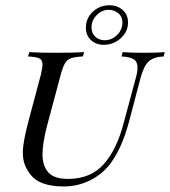

<svg xmlns="http://www.w3.org/2000/svg" viewBox="-20 -685 635 717"><path d="M383.9 -63.7Q354 -29 310.9 -8.9Q267.7 11.3 218.5 11.3Q128.2 11.3 94.4 -32.3Q79.8 -50.8 72.6 -70.2Q65.3 -89.5 65.3 -114.5Q65.3 -154.8 86.3 -232.3L132.3 -404.8Q138.7 -432.3 138.7 -443.5Q138.7 -461.3 127 -466.9Q115.3 -472.6 84.7 -474.2L89.5 -490.3Q121.8 -487.9 193.5 -487.9Q255.6 -487.9 294.4 -490.3L289.5 -474.2Q259.7 -472.6 245.6 -467.7Q231.5 -462.9 223 -449.2Q214.5 -435.5 206.5 -404.8L156.5 -218.5Q138.7 -150 138.7 -109.7Q138.7 -65.3 160.5 -41.1Q182.3 -16.9 233.9 -16.9Q318.5 -16.9 367.3 -71.8Q416.1 -126.6 441.9 -225.8L487.9 -396.8Q493.5 -416.9 493.5 -433.1Q493.5 -454.8 479.4 -463.7Q465.3 -472.6 433.9 -474.2L437.9 -490.3Q466.9 -487.9 519.4 -487.9Q568.5 -487.9 595.2 -490.3L591.1 -474.2Q554.8 -472.6 536.3 -456.5Q517.7 -440.3 505.6 -396.8L462.9 -234.7Q433.9 -123.4 383.9 -63.7ZM458.1 -600.8Q458.1 -566.9 431 -542.3Q404 -517.7 367.7 -517.7Q338.7 -517.7 319.8 -535.1Q300.8 -552.4 300.8 -582.3Q300.8 -616.9 326.6 -641.1Q352.4 -665.3 388.7 -665.3Q418.5 -665.3 438.3 -647.6Q458.1 -629.8 458.1 -600.8ZM437.1 -601.6Q437.1 -623.4 421.4 -635.9Q405.6 -648.4 385.5 -648.4Q360.5 -648.4 341.1 -628.6Q321.8 -608.9 321.8 -583.1Q321.8 -560.5 336.3 -547.6Q350.8 -534.7 371 -534.7Q396.8 -534.7 416.9 -554Q437.1 -573.4 437.1 -601.6Z"/></svg>

Font: Playfair Display SC
Style: Italic
Weight: 400
Italic angle: -14°
Designer: Claus Eggers Sørensen
Foundry: Claus Eggers Sørensen
Version: Version 1.202; ttfautohint (v1.6)